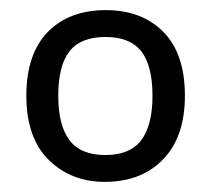

<svg xmlns="http://www.w3.org/2000/svg" viewBox="-20 -742 416 379"><path d="M345 -553Q345 -472 302 -427.5Q259 -383 187 -383Q120 -383 76 -426.5Q32 -470 32 -553Q32 -635 74 -678.5Q116 -722 189 -722Q260 -722 302.5 -679Q345 -636 345 -553ZM95 -553Q95 -495 117 -465.5Q139 -436 188 -436Q237 -436 259 -465.5Q281 -495 281 -553Q281 -612 259 -640.5Q237 -669 188 -669Q139 -669 117 -640.5Q95 -612 95 -553Z"/></svg>

Font: Noto Sans Mandaic
Style: Regular
Weight: 400
Designer: Monotype Design Team
Foundry: Monotype Imaging Inc.
Version: Version 2.002; ttfautohint (v1.8.4.7-5d5b)